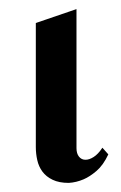

<svg xmlns="http://www.w3.org/2000/svg" viewBox="-20 -398 267 424"><path d="M219.2 -57.1Q208 -33.2 193.1 -20.5Q178.2 -7.8 164.6 -2Q148.4 4.9 131.8 5.9Q110.4 5.9 96.2 -1Q82 -7.8 73.7 -19Q65.4 -30.3 62.3 -44.4Q59.1 -58.6 59.1 -73.2V-347.2L148.9 -377.9V-70.8Q148.9 -59.1 154.3 -52.2Q159.7 -45.4 168.2 -45.2Q176.8 -44.9 186.8 -51.3Q196.8 -57.6 206.1 -71.8Z"/></svg>

Font: Redressed
Style: Regular
Weight: 400
Designer: Astigmatic (AOETI)
Foundry: Astigmatic (AOETI)
Version: Version 1.001